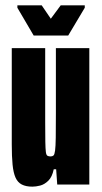

<svg xmlns="http://www.w3.org/2000/svg" viewBox="-20 -690 380 718"><path d="M101 8Q77 8 61.5 0Q46 -8 38 -26Q30 -44 27 -74.5Q24 -105 24 -150V-510H149V-233Q149 -186 149.5 -159.5Q150 -133 151.5 -121.5Q153 -110 157.5 -107.5Q162 -105 169 -105Q176 -105 180 -108.5Q184 -112 186 -127Q188 -142 188.5 -175Q189 -208 189 -266V-510H314V0H194L190 -57H181Q175 -28 160.5 -14Q146 0 130 4Q114 8 101 8ZM106 -557 45 -661V-670H136L170 -620L207 -670H297V-661L235 -557Z"/></svg>

Font: Saira UltraCondensed Black
Style: Regular
Weight: 900
Width: 1
Designer: Hector Gatti with collaboration of the Omnibus-Type team
Foundry: Omnibus-Type
Version: Version 1.101